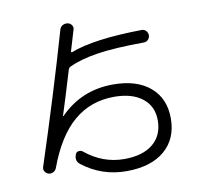

<svg xmlns="http://www.w3.org/2000/svg" viewBox="-93 -911 1185 1094"><g transform="rotate(-10 500.0 -364.0)"><path d="M112.3 16.6Q98.6 12.7 90.8 0.5Q83 -11.7 87.9 -26.4Q217.8 -423.8 320.3 -779.3Q324.2 -794.9 337.9 -802.7Q351.6 -810.5 368.2 -807.6Q382.8 -804.7 391.1 -792Q399.4 -779.3 393.6 -764.6Q381.8 -725.6 358.4 -646.5Q357.4 -644.5 359.9 -642.6Q362.3 -640.6 364.3 -641.6Q496.1 -693.4 776.4 -697.3Q791 -697.3 801.3 -686.5Q811.5 -675.8 811.5 -661.1Q811.5 -646.5 801.3 -635.7Q791 -625 776.4 -625Q604.5 -624 504.9 -608.4Q405.3 -592.8 339.8 -561.5Q333 -558.6 329.1 -549.8Q269.5 -352.5 250 -293.9Q249 -292 250.5 -291.5Q252 -291 252.9 -292Q377.9 -419.9 561.5 -419.9Q698.2 -419.9 775.4 -354Q852.5 -288.1 852.5 -172.9Q852.5 -54.7 773.4 12.7Q694.3 80.1 552.2 80.1Q410.2 80.1 298.8 -5.9Q269.5 -28.3 284.2 -64.5Q288.1 -77.1 301.8 -79.6Q315.4 -82 325.2 -74.2Q426.8 9.8 551.8 9.8Q659.2 9.8 718.3 -39.1Q777.3 -87.9 777.3 -174.8Q777.3 -255.9 718.3 -302.7Q659.2 -349.6 554.7 -349.6Q418.9 -349.6 320.8 -266.1Q222.7 -182.6 158.2 -7.8Q153.3 5.9 140.1 13.2Q127 20.5 112.3 16.6Z"/></g></svg>

Font: Rounded Mgen+ 1m regular
Style: Regular
Weight: 400
Designer: [Source Han Sans]
Ryoko NISHIZUKA  (kana & ideographs); Paul D. Hunt (Latin, Greek & Cyrillic); Wenlong ZHANG  (bopomofo
Version: Version 1.059.20150602